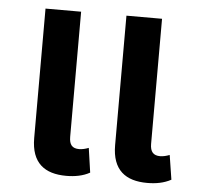

<svg xmlns="http://www.w3.org/2000/svg" viewBox="-45 -594 671 650"><g transform="rotate(5 290.5 -269.0)"><path d="M203 10C232 10 260 5 283 -8L271 -91C261 -87 249 -84 239 -84C215 -84 205 -96 205 -123V-548H84V-108C84 -23 130 10 203 10ZM478 10C508 10 535 5 559 -8L546 -91C536 -87 524 -84 514 -84C491 -84 480 -96 480 -123V-548H359V-108C359 -23 405 10 478 10Z"/></g></svg>

Font: Noto Sans Thai SemCond SemBd
Style: Regular
Weight: 600
Width: 4
Designer: Monotype Design Team
Foundry: Monotype Imaging Inc.
Version: Version 2.002